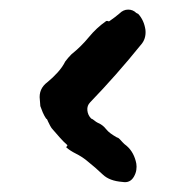

<svg xmlns="http://www.w3.org/2000/svg" viewBox="-20 -422 378 400"><path d="M283 -360Q285 -341 273 -328Q248 -297 221.5 -267Q195 -237 168 -209Q161 -202 162 -192Q163 -182 170 -175Q173 -174 176.5 -171Q180 -168 184 -166Q194 -162 201 -153Q205 -148 210.5 -144Q216 -140 223 -136Q227 -135 229.5 -132Q232 -129 235 -126Q237 -124 239 -122Q241 -120 244 -118Q252 -111 257 -101.5Q262 -92 264 -81Q265 -75 264 -68Q263 -61 259 -54Q251 -40 235 -43Q208 -45 194 -58.5Q180 -72 160 -88Q150 -96 138 -102Q126 -108 118 -115Q118 -116 119.5 -117.5Q121 -119 120 -120Q112 -127 105 -135Q98 -143 91 -151Q87 -155 84.5 -160Q82 -165 80 -169Q79 -171 78.5 -172.5Q78 -174 76 -175Q72 -181 69 -188Q66 -195 64 -201Q64 -205 63.5 -208Q63 -211 63 -214Q60 -237 79 -251Q90 -260 100 -271Q110 -282 116 -294Q119 -298 122 -301.5Q125 -305 129 -309Q149 -325 165 -344.5Q181 -364 201 -378Q203 -379 205 -378Q207 -377 208 -378Q221 -387 229 -394Q237 -402 247 -402Q257 -402 264 -395Q264 -395 268 -393Q280 -380 283 -360Z"/></svg>

Font: Slackside One
Style: Regular
Weight: 400
Version: Version 1.000